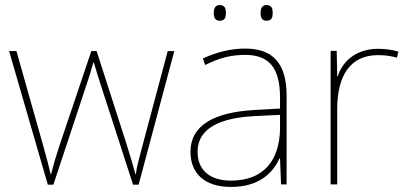

<svg xmlns="http://www.w3.org/2000/svg" viewBox="-20 -822 1611 759"><path d="M380 -481 506 -92H528L669 -620H643L544 -249C529 -192 521 -165 517 -134H515C507 -165 497 -199 481 -250L362 -620H341L216 -249C196 -188 190 -165 182 -134H180C173 -165 167 -188 150 -249L45 -620H16L169 -92H191L320 -481C331 -513 339 -539 349 -575H351C361 -539 369 -516 380 -481Z M825 -771C825 -754 830 -740 848 -740C870 -740 873 -754 873 -771C873 -787 870 -802 848 -802C830 -802 825 -787 825 -771ZM1010 -771C1010 -754 1015 -740 1033 -740C1055 -740 1058 -754 1058 -771C1058 -787 1055 -802 1033 -802C1015 -802 1010 -787 1010 -771ZM949 -630C890 -630 835 -615 782 -591L791 -565C848 -594 896 -605 949 -605C1042 -605 1087 -556 1087 -436V-393L984 -387C827 -378 733 -327 733 -222C733 -138 787 -83 893 -83C1001 -83 1057 -135 1085 -196H1087L1091 -93H1113V-443C1113 -573 1058 -630 949 -630ZM986 -363 1087 -368V-313C1085 -192 1026 -108 893 -108C808 -108 761 -151 761 -222C761 -315 850 -356 986 -363Z M1474 -629C1389 -629 1334 -581 1315 -520H1313L1311 -621H1287V-93H1313V-390C1313 -521 1363 -604 1474 -604C1504 -604 1524 -601 1549 -594L1555 -618C1531 -625 1506 -629 1474 -629Z"/></svg>

Font: Noto Sans Kannada UI Thin
Style: Regular
Weight: 100
Designer: Jelle Bosma - Monotype Design Team
Foundry: Monotype Imaging Inc.
Version: Version 2.005